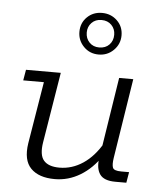

<svg xmlns="http://www.w3.org/2000/svg" viewBox="-49 -679 608 731"><g transform="rotate(5 255.0 -313.0)"><path d="M187 10Q126 10 95.5 -21Q65 -52 75 -117L114 -354H35L42 -395H175L131 -126Q123 -77 141 -56Q159 -35 201 -35Q249 -35 291 -63Q333 -91 364 -145L354 -114L398 -395H452L404 -90Q400 -64 404.5 -52.5Q409 -41 437 -41H467L460 0H418Q374 0 358.5 -22.5Q343 -45 349 -85L352 -103L363 -95Q330 -45 284.5 -17.5Q239 10 187 10ZM312 -477Q278 -477 255 -500.5Q232 -524 232 -557Q232 -591 255 -613.5Q278 -636 312 -636Q346 -636 369.5 -613.5Q393 -591 393 -557Q393 -524 369.5 -500.5Q346 -477 312 -477ZM312 -504Q336 -504 350.5 -519Q365 -534 365 -557Q365 -579 350.5 -594Q336 -609 312 -609Q289 -609 274.5 -594Q260 -579 260 -557Q260 -534 274.5 -519Q289 -504 312 -504Z"/></g></svg>

Font: Rokkitt SemiBold Light
Style: Italic
Weight: 300
Italic angle: -9°
Version: Version 3.103